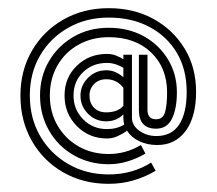

<svg xmlns="http://www.w3.org/2000/svg" viewBox="-20 -436 530 470"><path d="M246 14Q184 14 135 -14Q86 -42 58 -91Q30 -140 30 -202Q30 -263 58 -311.5Q86 -360 135 -388Q184 -416 246 -416Q308 -416 356 -389.5Q404 -363 432 -317Q460 -271 460 -211Q460 -150 434.5 -115.5Q409 -81 365 -81Q340 -81 320.5 -90.5Q301 -100 291 -116Q280 -108 267.5 -102.5Q255 -97 242 -97Q198 -97 168 -127.5Q138 -158 138 -202Q138 -246 168 -275Q198 -304 242 -304Q254 -304 264 -300Q274 -296 282 -291V-302H303V-148Q303 -129 321 -116Q339 -103 363 -103Q400 -103 418.5 -131Q437 -159 437 -211Q437 -266 413 -306.5Q389 -347 346 -370Q303 -393 246 -393Q191 -393 147 -368Q103 -343 78 -300Q53 -257 53 -202Q53 -147 78 -103.5Q103 -60 147 -34.5Q191 -9 246 -9Q304 -9 350 -38L361 -18Q336 -3 307 5.5Q278 14 246 14ZM246 -34Q199 -34 160.5 -56Q122 -78 100 -116.5Q78 -155 78 -202Q78 -249 100 -286.5Q122 -324 160 -346Q198 -368 246 -368Q294 -368 331.5 -347.5Q369 -327 391 -291Q413 -255 413 -210Q413 -170 401 -145.5Q389 -121 362 -121Q320 -121 320 -167V-302H341V-167Q341 -144 362 -144Q379 -144 384 -161.5Q389 -179 389 -210Q389 -270 350 -307.5Q311 -345 246 -345Q205 -345 172 -326.5Q139 -308 120.5 -275.5Q102 -243 102 -202Q102 -161 121 -128.5Q140 -96 172.5 -77.5Q205 -59 246 -59Q288 -59 325 -81L336 -60Q291 -34 246 -34ZM240 -139Q214 -139 195.5 -157.5Q177 -176 177 -202Q177 -227 195.5 -245.5Q214 -264 240 -264Q253 -264 263.5 -259Q274 -254 282 -247V-270Q274 -275 263.5 -278.5Q253 -282 242 -282Q207 -282 183.5 -259.5Q160 -237 160 -202Q160 -168 183.5 -144Q207 -120 242 -120Q266 -120 284 -131Q282 -139 282 -148V-156Q265 -139 240 -139ZM199 -202Q199 -184 210 -172.5Q221 -161 240 -161Q268 -161 282 -177V-221Q266 -242 240 -242Q222 -242 210.5 -230.5Q199 -219 199 -202Z"/></svg>

Font: Zen Tokyo Zoo
Style: Regular
Weight: 400
Designer: Yoshimichi Ohira
Foundry: A-1 Corp ZenFonts
Version: Version 1.002; ttfautohint (v1.8.3)